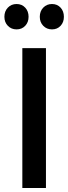

<svg xmlns="http://www.w3.org/2000/svg" viewBox="-20 -941 342 961"><path d="M2 -856.9Q2 -884.8 19.3 -902.8Q36.6 -920.9 63 -920.9Q89.4 -920.9 106.2 -902.8Q123 -884.8 123 -856.9Q123 -829.6 106.2 -811.8Q89.4 -793.9 63 -793.9Q36.6 -793.9 19.3 -811.8Q2 -829.6 2 -856.9ZM91.8 0V-700.2H210V0ZM179.2 -856.9Q179.2 -884.8 196.5 -902.8Q213.9 -920.9 240.2 -920.9Q266.6 -920.9 283.2 -902.8Q299.8 -884.8 299.8 -856.9Q299.8 -829.6 283.2 -811.8Q266.6 -793.9 240.2 -793.9Q213.9 -793.9 196.5 -811.8Q179.2 -829.6 179.2 -856.9Z"/></svg>

Font: Trueno
Style: Rg
Weight: 400
Designer: Julieta Ulanovsky
Foundry: Julieta Ulanovsky
Version: Version 3.001b